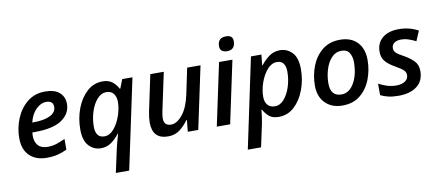

<svg xmlns="http://www.w3.org/2000/svg" viewBox="-82 -1075 3755 1642"><g transform="rotate(-10 1796.0 -253.5)"><path d="M251 10Q305 10 345.5 -0.5Q386 -11 426 -30V-123Q382 -102 347.5 -91.5Q313 -81 273 -81Q218 -81 190.5 -112Q163 -143 163 -196Q163 -205 165 -225H185Q348 -225 423.5 -278.5Q499 -332 499 -414Q499 -476 457 -513.5Q415 -551 332 -551Q241 -551 177 -499Q113 -447 79.5 -365.5Q46 -284 46 -196Q46 -97 101 -43.5Q156 10 251 10ZM179 -309Q196 -380 238 -421Q280 -462 325 -462Q387 -462 387 -409Q387 -360 334 -334.5Q281 -309 193 -309Z M808 240H924L1090 -541H1001L971 -464H966Q947 -501 915 -526Q883 -551 832 -551Q753 -551 694.5 -497Q636 -443 604.5 -358.5Q573 -274 573 -180Q573 -81 616.5 -35.5Q660 10 720 10Q773 10 812 -18.5Q851 -47 881 -87H885Q885 -87 878.5 -63.5Q872 -40 863.5 -9Q855 22 851 42ZM768 -85Q691 -85 691 -182Q691 -249 711 -311.5Q731 -374 766.5 -414.5Q802 -455 847 -455Q889 -455 910 -427Q931 -399 931 -358Q931 -299 909 -235.5Q887 -172 850 -128.5Q813 -85 768 -85Z M1304 10Q1365 10 1407.5 -23.5Q1450 -57 1480 -100H1485L1475 0H1566L1681 -541H1565L1517 -312Q1493 -202 1444.5 -143.5Q1396 -85 1346 -85Q1284 -85 1284 -150Q1284 -172 1292 -212L1362 -541H1245L1179 -229Q1168 -176 1168 -134Q1168 10 1304 10Z M1926 -620Q1997 -620 1997 -696Q1997 -747 1938 -747Q1865 -747 1865 -673Q1865 -645 1882.5 -632.5Q1900 -620 1926 -620ZM1727 0H1843L1958 -541H1842Z M1954 240H2069L2112 40Q2123 -17 2128 -76H2133Q2151 -41 2181 -15.5Q2211 10 2264 10Q2343 10 2400.5 -43.5Q2458 -97 2489.5 -181.5Q2521 -266 2521 -360Q2521 -459 2477 -504.5Q2433 -550 2372 -550Q2317 -550 2276 -519.5Q2235 -489 2204 -449H2200L2210 -541H2119ZM2248 -85Q2206 -85 2184 -111.5Q2162 -138 2162 -182Q2162 -243 2184.5 -306Q2207 -369 2244.5 -412Q2282 -455 2328 -455Q2403 -455 2403 -358Q2403 -291 2383 -228.5Q2363 -166 2328 -125.5Q2293 -85 2248 -85Z M2818 9Q2912 9 2973.5 -41.5Q3035 -92 3065.5 -171.5Q3096 -251 3096 -338Q3096 -437 3042 -493Q2988 -549 2893 -549Q2800 -549 2738 -498.5Q2676 -448 2645 -368Q2614 -288 2614 -199Q2614 -103 2670 -47Q2726 9 2818 9ZM2827 -86Q2731 -86 2731 -197Q2731 -260 2749 -319Q2767 -378 2802.5 -416Q2838 -454 2888 -454Q2938 -454 2958 -420Q2978 -386 2978 -343Q2978 -231 2935.5 -158.5Q2893 -86 2827 -86Z M3306 10Q3405 10 3464.5 -35Q3524 -80 3524 -167Q3524 -222 3490.5 -255.5Q3457 -289 3407 -317Q3359 -342 3342.5 -359Q3326 -376 3326 -399Q3326 -428 3348.5 -444Q3371 -460 3405 -460Q3443 -460 3475 -448.5Q3507 -437 3535 -423L3572 -509Q3496 -551 3403 -551Q3313 -551 3261 -507.5Q3209 -464 3209 -388Q3209 -337 3237.5 -304Q3266 -271 3320 -241Q3371 -212 3388.5 -194.5Q3406 -177 3406 -152Q3406 -118 3376.5 -99Q3347 -80 3300 -80Q3259 -80 3219.5 -92.5Q3180 -105 3149 -123V-23Q3180 -7 3217.5 1.5Q3255 10 3306 10Z"/></g></svg>

Font: Noto Sans UI Medium
Style: Italic
Weight: 500
Italic angle: -12°
Designer: Monotype Design Team
Foundry: Monotype Imaging Inc.
Version: Version 1.901